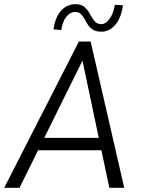

<svg xmlns="http://www.w3.org/2000/svg" viewBox="-32 -895 671 915"><path d="M-12 0 344 -697H400L560 0H489L361 -606L61 0ZM141 -179 170 -238H445L459 -179ZM452 -744Q426 -744 411 -753.5Q396 -763 387 -777Q378 -791 370.5 -805Q363 -819 353 -828.5Q343 -838 327 -838Q302 -838 284 -815Q266 -792 260 -752L223 -755Q231 -813 259 -844Q287 -875 328 -875Q352 -875 365.5 -865.5Q379 -856 388.5 -841.5Q398 -827 405.5 -813Q413 -799 423.5 -789.5Q434 -780 451 -780Q472 -780 490.5 -805.5Q509 -831 515 -872L554 -870Q546 -811 518 -777.5Q490 -744 452 -744Z"/></svg>

Font: Hanken Grotesk Light
Style: Italic
Weight: 300
Italic angle: -8°
Designer: Alfredo Marco Pradil
Foundry: Hanken Design Co.
Version: Version 3.013